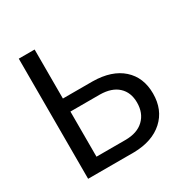

<svg xmlns="http://www.w3.org/2000/svg" viewBox="-163 -847 953 984"><g transform="rotate(-30 313.5 -355.5)"><path d="M173.3 -420.9H350.1Q461.4 -419.4 523.9 -363.8Q586.4 -308.1 586.4 -212.4Q586.4 -116.2 523.4 -59.1Q460.4 -2 351.6 0H79.6V-710.9H173.3ZM173.3 -343.8V-76.7H344.7Q414.6 -76.7 453.4 -113.8Q492.2 -150.9 492.2 -213.4Q492.2 -273.4 454.8 -308.1Q417.5 -342.8 348.6 -343.8Z"/></g></svg>

Font: SteelSelectRoboto
Style: Roboto-Regular
Weight: 400
Designer: Google
Version: Version 2.137; 2017